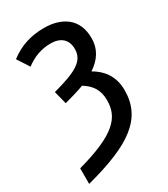

<svg xmlns="http://www.w3.org/2000/svg" viewBox="-218 -822 962 1101"><g transform="rotate(-30 263.0 -272.0)"><path d="M37 180C348 99 482 1 482 -184C482 -281 431 -338 371 -372C430 -411 467 -463 467 -538C467 -668 375 -724 259 -724C174 -724 100 -702 31 -649L82 -570C132 -608 186 -628 248 -628C311 -628 353 -596 353 -531C353 -451 285 -416 130 -374L152 -288C198 -300 243 -313 283 -328C334 -296 366 -256 366 -184C366 -72 300 5 37 77Z"/></g></svg>

Font: Noto Sans UI SemiCondensed Medium
Style: Regular
Weight: 500
Width: 4
Designer: Monotype Design Team
Foundry: Monotype Imaging Inc.
Version: Version 1.901